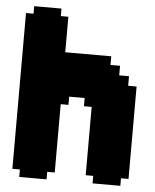

<svg xmlns="http://www.w3.org/2000/svg" viewBox="-53 -795 677 840"><g transform="rotate(5 285.0 -375.0)"><path d="M507 -33V0H385V-33H352V-333H318V-369H250V-333H216V-33H183V0H63V-33H30V-717H63V-750H183V-717H216V-561H418V-523H460V-481H503V-439H540V-33Z"/></g></svg>

Font: DNF Bit Bit TTF
Style: Regular
Weight: 400
Designer: Kim So-Yeon
Foundry: NEOPLE Inc.
Version: Version 1.000;September 28, 2022;FontCreator 14.0.0.2872 64-